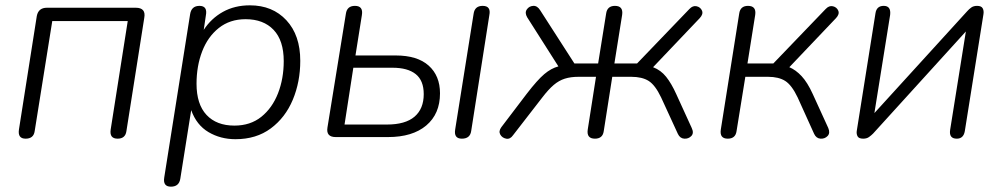

<svg xmlns="http://www.w3.org/2000/svg" viewBox="-20 -514 3758 720"><path d="M76 6Q46 6 51 -28L118 -454Q124 -485 156 -485H489Q528 -485 521 -447L454 -22Q450 6 421 6Q390 6 395 -28L459 -435H176L110 -22Q106 6 76 6Z M621 186Q590 186 596 151L693 -461Q698 -492 728 -492Q759 -492 752 -456L744 -402Q772 -445 816 -469.5Q860 -494 917 -494Q1002 -494 1054 -438Q1106 -382 1106 -286Q1106 -207 1078 -140Q1050 -73 995.5 -32.5Q941 8 863 8Q807 8 762 -18.5Q717 -45 697 -101L656 157Q651 186 621 186ZM859 -43Q919 -43 960 -76Q1001 -109 1022.5 -164Q1044 -219 1044 -285Q1044 -362 1006 -402Q968 -442 901 -442Q842 -442 800.5 -409Q759 -376 738 -321Q717 -266 717 -200Q717 -123 754.5 -83Q792 -43 859 -43Z M1239 0Q1202 0 1208 -36L1277 -462Q1281 -492 1311 -492Q1343 -492 1337 -457L1313 -306H1464Q1545 -306 1587.5 -268Q1630 -230 1630 -164Q1630 -87 1578.5 -43.5Q1527 0 1435 0ZM1712 6Q1681 6 1687 -29L1756 -462Q1760 -492 1790 -492Q1822 -492 1815 -457L1747 -23Q1743 6 1712 6ZM1272 -47H1431Q1500 -47 1534.5 -76.5Q1569 -106 1569 -161Q1569 -212 1539 -236Q1509 -260 1452 -260H1305Z M2211 6Q2179 6 2184 -28L2215 -226H2150Q2120 -226 2098 -219Q2076 -212 2056.5 -195.5Q2037 -179 2014 -149L1904 -7Q1893 9 1878 6Q1863 3 1856 -9.5Q1849 -22 1860 -37L1955 -162Q1995 -214 2021 -236Q2047 -258 2074 -265L1957 -449Q1947 -466 1955.5 -478.5Q1964 -491 1979.5 -492Q1995 -493 2006 -475L2134 -276H2223L2253 -463Q2257 -492 2286 -492Q2318 -492 2313 -458L2284 -276H2369L2565 -480Q2578 -494 2592.5 -490.5Q2607 -487 2612.5 -474Q2618 -461 2604 -446L2429 -262Q2458 -251 2478 -226Q2498 -201 2516 -161L2574 -34Q2583 -15 2572.5 -4Q2562 7 2546 6Q2530 5 2522 -12L2459 -149Q2437 -195 2412.5 -210.5Q2388 -226 2347 -226H2276L2244 -22Q2240 6 2211 6Z M2709 6Q2678 6 2683 -28L2752 -463Q2756 -492 2785 -492Q2817 -492 2812 -458L2783 -276H2880L3076 -480Q3089 -494 3103.5 -490.5Q3118 -487 3123.5 -474Q3129 -461 3115 -446L2940 -262Q2964 -252 2986 -228.5Q3008 -205 3028 -161L3086 -34Q3094 -15 3083.5 -4Q3073 7 3057 6Q3041 5 3033 -12L2971 -149Q2949 -195 2924.5 -210.5Q2900 -226 2860 -226H2775L2742 -22Q2738 6 2709 6Z M3217 6Q3200 6 3195.5 -3.5Q3191 -13 3193 -24L3263 -464Q3267 -492 3294 -492Q3322 -492 3318 -458L3259 -90L3607 -472Q3614 -480 3622.5 -486Q3631 -492 3644 -492Q3660 -492 3665 -483Q3670 -474 3668 -461L3598 -22Q3593 6 3568 6Q3538 6 3543 -27L3602 -396L3254 -13Q3247 -6 3238.5 0Q3230 6 3217 6Z"/></svg>

Font: Nunito Light
Style: Italic
Weight: 300
Italic angle: -9°
Designer: Vernon Adams
Foundry: Vernon Adams
Version: Version 3.601; ttfautohint (v1.8.2.53-6de2)